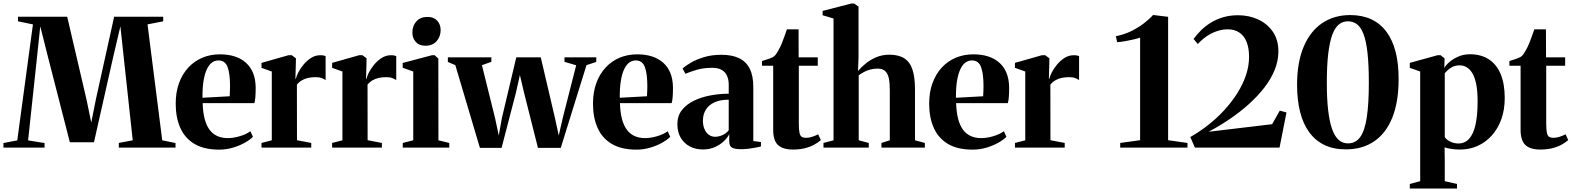

<svg xmlns="http://www.w3.org/2000/svg" viewBox="-32 -838 8924 1090"><path d="M66 -41 155 -699.5 70 -717V-743H349.5L459 -273.5L486 -142.5L512.5 -274.5L616 -743H894.5V-717L805.5 -699.5L889 -41.5L964.5 -26V0H642.5V-26.5L721.5 -41.5L670 -516.5L651.5 -688.5L613 -525L501.5 -30.5H364.5L239.5 -518L196.5 -688.5L178.5 -517L127.5 -41L221 -26V0H-12.5V-26Z M1212 11.5Q1127.5 11.5 1073 -20.5Q1018.5 -52.5 992 -111.2Q965.5 -170 965.5 -249.5Q965.5 -315 984.5 -366.8Q1003.5 -418.5 1037.5 -455Q1071.5 -491.5 1117 -510.5Q1162.5 -529.5 1216.5 -529.5Q1311 -529.5 1364.5 -481.5Q1418 -433.5 1419.5 -342.5Q1419.5 -309.5 1417.8 -287.2Q1416 -265 1412 -252.5H1118.5Q1120 -203 1129.2 -165.8Q1138.5 -128.5 1156 -103.8Q1173.5 -79 1199.8 -66.5Q1226 -54 1261 -54Q1294 -54 1331 -65.2Q1368 -76.5 1389.5 -93L1404 -61.5Q1389 -45.5 1359.2 -28.5Q1329.5 -11.5 1291.2 0Q1253 11.5 1212 11.5ZM1117.5 -283 1272 -291.5Q1273 -306 1273.2 -319.5Q1273.5 -333 1274 -347.5Q1274 -419.5 1260 -457.2Q1246 -495 1208 -495Q1188 -495 1171.2 -482.8Q1154.5 -470.5 1142.2 -444.5Q1130 -418.5 1123.5 -378.5Q1117 -338.5 1117.5 -283Z M1452.5 0V-26.5L1511 -41.5V-432L1452.5 -453V-481L1605.5 -524.5H1624.5L1648 -507L1647.5 -479.5L1645 -390L1648 -392Q1650.5 -405 1661.5 -426.8Q1672.5 -448.5 1691 -471Q1709.5 -493.5 1733.8 -509Q1758 -524.5 1786.5 -524.5Q1797.5 -524.5 1804.8 -523Q1812 -521.5 1816.5 -519V-383Q1810 -388.5 1795.8 -394.2Q1781.5 -400 1760.5 -400Q1737.5 -400 1717.8 -395.8Q1698 -391.5 1682 -382.2Q1666 -373 1653.5 -357.5L1654 -42L1735 -26.5V0Z M1853.5 0V-26.5L1912 -41.5V-432L1853.5 -453V-481L2006.5 -524.5H2025.5L2049 -507L2048.5 -479.5L2046 -390L2049 -392Q2051.5 -405 2062.5 -426.8Q2073.5 -448.5 2092 -471Q2110.5 -493.5 2134.8 -509Q2159 -524.5 2187.5 -524.5Q2198.5 -524.5 2205.8 -523Q2213 -521.5 2217.5 -519V-383Q2211 -388.5 2196.8 -394.2Q2182.5 -400 2161.5 -400Q2138.5 -400 2118.8 -395.8Q2099 -391.5 2083 -382.2Q2067 -373 2054.5 -357.5L2055 -42L2136 -26.5V0Z M2254.5 0V-26.5L2314 -41.5V-432L2254 -453.5V-480.5L2420 -524.5H2435.5L2456.5 -505.5L2457 -41.5L2518.5 -26.5V0ZM2383 -578.5Q2347.5 -578.5 2328.2 -600.2Q2309 -622 2309 -654Q2309 -691 2331.8 -716.5Q2354.5 -742 2394.5 -742H2395.5Q2430.5 -742 2450 -720.8Q2469.5 -699.5 2469.5 -667Q2469.5 -630.5 2446.8 -604.5Q2424 -578.5 2384 -578.5Z M2510.5 -486.5V-512.5H2757.5V-487L2704 -468L2779 -165.5L2799.5 -68.5L2817.5 -169L2899 -512.5H3038L3119 -166L3140 -68.5L3163 -169L3239 -467.5L3172.5 -487V-512.5H3353V-486.5L3297.5 -468L3151.5 1.5H3022L2943 -312L2919.5 -412L2897 -312L2815.5 1.5H2692.5L2553 -468Z M3581 11.5Q3496.5 11.5 3442 -20.5Q3387.5 -52.5 3361 -111.2Q3334.5 -170 3334.5 -249.5Q3334.5 -315 3353.5 -366.8Q3372.5 -418.5 3406.5 -455Q3440.5 -491.5 3486 -510.5Q3531.5 -529.5 3585.5 -529.5Q3680 -529.5 3733.5 -481.5Q3787 -433.5 3788.5 -342.5Q3788.5 -309.5 3786.8 -287.2Q3785 -265 3781 -252.5H3487.5Q3489 -203 3498.2 -165.8Q3507.5 -128.5 3525 -103.8Q3542.5 -79 3568.8 -66.5Q3595 -54 3630 -54Q3663 -54 3700 -65.2Q3737 -76.5 3758.5 -93L3773 -61.5Q3758 -45.5 3728.2 -28.5Q3698.5 -11.5 3660.2 0Q3622 11.5 3581 11.5ZM3486.5 -283 3641 -291.5Q3642 -306 3642.2 -319.5Q3642.5 -333 3643 -347.5Q3643 -419.5 3629 -457.2Q3615 -495 3577 -495Q3557 -495 3540.2 -482.8Q3523.5 -470.5 3511.2 -444.5Q3499 -418.5 3492.5 -378.5Q3486 -338.5 3486.5 -283Z M3958 10.5Q3916.5 10.5 3884 -6.8Q3851.5 -24 3832.5 -56.2Q3813.5 -88.5 3813.5 -133.5Q3813.5 -181 3840 -214Q3866.5 -247 3909.5 -267.2Q3952.5 -287.5 4003.8 -296.8Q4055 -306 4105 -306V-358Q4105 -386.5 4095.2 -408Q4085.5 -429.5 4065 -441.2Q4044.5 -453 4011 -453Q3961 -453 3921.8 -441.2Q3882.5 -429.5 3859.5 -419L3843 -449Q3859.5 -464.5 3890.5 -482.5Q3921.5 -500.5 3965.2 -513.8Q4009 -527 4063.5 -527Q4123 -527 4163.2 -508Q4203.5 -489 4224 -448.8Q4244.5 -408.5 4244.5 -345V-37.5L4288 -31.5V-6.5Q4277.5 -4 4259 -0.2Q4240.5 3.5 4218.5 6.2Q4196.5 9 4174 9Q4142 9 4125 0.8Q4108 -7.5 4108 -36V-76.5Q4099 -57.5 4078.2 -37.2Q4057.5 -17 4027 -3.2Q3996.5 10.5 3958 10.5ZM4027.5 -61.5Q4048 -61.5 4069.5 -71Q4091 -80.5 4105 -98.5V-272Q4056 -272 4023.5 -256.8Q3991 -241.5 3974.8 -214.8Q3958.5 -188 3958.5 -153Q3958.5 -125.5 3967.5 -104.8Q3976.5 -84 3992.2 -72.8Q4008 -61.5 4027.5 -61.5Z M4470 11Q4412.5 11 4385 -14.5Q4357.5 -40 4357.5 -101V-465H4294V-491.5Q4304 -495 4315.8 -498.5Q4327.5 -502 4338.8 -506.2Q4350 -510.5 4357 -514.5Q4366 -520 4372.8 -529.2Q4379.5 -538.5 4385.5 -549.5Q4391.5 -560.5 4397 -571Q4402.5 -581.5 4409.2 -599Q4416 -616.5 4423 -636.2Q4430 -656 4435.5 -671.5H4501.5L4502 -512.5H4610.5V-465H4503V-136Q4503 -100.5 4507 -83.2Q4511 -66 4520.2 -60.8Q4529.5 -55.5 4545 -55.5Q4561.5 -55.5 4580.5 -62Q4599.5 -68.5 4613 -75.5L4628 -42.5Q4613 -29.5 4590.8 -17Q4568.5 -4.5 4538.2 3.2Q4508 11 4470 11Z M4700 -41.5V-733L4638 -751.5V-776L4801 -818H4817L4842 -800V-513L4839 -435Q4857.5 -457 4883.8 -478.2Q4910 -499.5 4943.5 -513.5Q4977 -527.5 5016.5 -527.5Q5070 -527.5 5102.2 -506.5Q5134.5 -485.5 5148.5 -441.8Q5162.5 -398 5162.5 -329.5V-41.5L5218.5 -26.5V0H4972V-26.5L5019.5 -41.5V-328.5Q5019.5 -367.5 5013.8 -394.2Q5008 -421 4993 -434.8Q4978 -448.5 4950 -448.5Q4928 -448.5 4908.5 -443.2Q4889 -438 4872.8 -429.2Q4856.5 -420.5 4843 -410.5V-41.5L4900 -26.5V0H4643V-26.5Z M5489.5 11.5Q5405 11.5 5350.5 -20.5Q5296 -52.5 5269.5 -111.2Q5243 -170 5243 -249.5Q5243 -315 5262 -366.8Q5281 -418.5 5315 -455Q5349 -491.5 5394.5 -510.5Q5440 -529.5 5494 -529.5Q5588.5 -529.5 5642 -481.5Q5695.5 -433.5 5697 -342.5Q5697 -309.5 5695.2 -287.2Q5693.5 -265 5689.5 -252.5H5396Q5397.5 -203 5406.8 -165.8Q5416 -128.5 5433.5 -103.8Q5451 -79 5477.2 -66.5Q5503.5 -54 5538.5 -54Q5571.5 -54 5608.5 -65.2Q5645.5 -76.5 5667 -93L5681.5 -61.5Q5666.5 -45.5 5636.8 -28.5Q5607 -11.5 5568.8 0Q5530.5 11.5 5489.5 11.5ZM5395 -283 5549.5 -291.5Q5550.5 -306 5550.8 -319.5Q5551 -333 5551.5 -347.5Q5551.5 -419.5 5537.5 -457.2Q5523.5 -495 5485.5 -495Q5465.5 -495 5448.8 -482.8Q5432 -470.5 5419.8 -444.5Q5407.5 -418.5 5401 -378.5Q5394.5 -338.5 5395 -283Z M5730 0V-26.5L5788.5 -41.5V-432L5730 -453V-481L5883 -524.5H5902L5925.5 -507L5925 -479.5L5922.5 -390L5925.5 -392Q5928 -405 5939 -426.8Q5950 -448.5 5968.5 -471Q5987 -493.5 6011.2 -509Q6035.5 -524.5 6064 -524.5Q6075 -524.5 6082.2 -523Q6089.5 -521.5 6094 -519V-383Q6087.5 -388.5 6073.2 -394.2Q6059 -400 6038 -400Q6015 -400 5995.2 -395.8Q5975.5 -391.5 5959.5 -382.2Q5943.5 -373 5931 -357.5L5931.5 -42L6012.5 -26.5V0Z M6440.5 -42V-624.5Q6428.5 -620 6405.8 -614.5Q6383 -609 6357.2 -604.5Q6331.5 -600 6310 -598.5L6303 -632.5Q6349.5 -641.5 6389.8 -661.2Q6430 -681 6461.5 -705.2Q6493 -729.5 6513.5 -752.5H6518.5L6599.5 -742.5V-42L6709.5 -26.5V0H6327.5V-26.5Z M6725.5 -60Q6779 -90.5 6828.8 -129.8Q6878.5 -169 6920.2 -214.8Q6962 -260.5 6993.2 -310.5Q7024.5 -360.5 7041.8 -412.2Q7059 -464 7059 -515Q7059 -566 7044.8 -600.8Q7030.5 -635.5 7003.5 -653.5Q6976.5 -671.5 6938.5 -671.5Q6907 -671.5 6876.2 -661Q6845.5 -650.5 6818 -631.8Q6790.5 -613 6768 -588L6744 -617Q6760.5 -639.5 6783.8 -663.2Q6807 -687 6838.2 -707Q6869.5 -727 6909 -739.2Q6948.5 -751.5 6997 -751.5Q7058 -751.5 7110 -727.8Q7162 -704 7193.8 -658.2Q7225.5 -612.5 7225.5 -546.5Q7225.5 -493 7204.5 -441.2Q7183.5 -389.5 7145.8 -340.8Q7108 -292 7058 -247Q7008 -202 6949.8 -162.5Q6891.5 -123 6829.5 -90L7190 -133L7233.5 -210L7271.5 -199.5L7232 0H6751.5Z M7608 10Q7539 10 7487.2 -14.8Q7435.5 -39.5 7400.8 -87Q7366 -134.5 7348.8 -202.5Q7331.5 -270.5 7331.5 -357.5Q7332 -486.5 7369.8 -574.5Q7407.5 -662.5 7475.2 -707.5Q7543 -752.5 7633 -752.5Q7700.5 -752.5 7752 -728.8Q7803.5 -705 7838.2 -658.8Q7873 -612.5 7890.8 -544.5Q7908.5 -476.5 7908 -387.5Q7908 -259.5 7872.5 -170.8Q7837 -82 7769.8 -36Q7702.5 10 7608 10ZM7620.5 -24Q7663.5 -24 7689.5 -59.2Q7715.5 -94.5 7727.2 -170.8Q7739 -247 7739 -369.5Q7739 -470 7731.5 -537.2Q7724 -604.5 7709 -644Q7694 -683.5 7671.8 -700.2Q7649.5 -717 7620 -717Q7591 -717 7568.8 -699Q7546.5 -681 7531.5 -640.5Q7516.5 -600 7508.5 -533Q7500.5 -466 7500.5 -369Q7500.5 -276 7508.2 -210.5Q7516 -145 7531 -103.8Q7546 -62.5 7568.5 -43.2Q7591 -24 7620.5 -24Z M7971.5 232.5V206.5L8030.5 190.5V-432L7971.5 -453V-481L8129 -524.5H8146.5L8169 -506.5L8167.5 -452Q8175 -467 8195.8 -485.2Q8216.5 -503.5 8246.8 -516.8Q8277 -530 8313 -530Q8376 -530 8420.2 -501.2Q8464.5 -472.5 8487.5 -417Q8510.5 -361.5 8510.5 -281.5Q8510.5 -214.5 8490.8 -160.2Q8471 -106 8436.2 -67.8Q8401.5 -29.5 8355.5 -9.2Q8309.5 11 8257 11Q8230 11 8205 7Q8180 3 8169 -1.5L8170 70.5V190.5L8239.5 206.5V232.5ZM8247.5 -23.5Q8284 -23.5 8308.2 -50Q8332.5 -76.5 8344.5 -129.8Q8356.5 -183 8356.5 -262.5Q8356.5 -320 8348.8 -359Q8341 -398 8327 -421.8Q8313 -445.5 8294.5 -456.2Q8276 -467 8255.5 -467Q8232 -467 8215 -458.8Q8198 -450.5 8187.2 -440.2Q8176.5 -430 8170 -422.5V-60Q8179 -45 8200.8 -34.2Q8222.5 -23.5 8247.5 -23.5Z M8713 11Q8655.5 11 8628 -14.5Q8600.5 -40 8600.5 -101V-465H8537V-491.5Q8547 -495 8558.8 -498.5Q8570.5 -502 8581.8 -506.2Q8593 -510.5 8600 -514.5Q8609 -520 8615.8 -529.2Q8622.5 -538.5 8628.5 -549.5Q8634.5 -560.5 8640 -571Q8645.5 -581.5 8652.2 -599Q8659 -616.5 8666 -636.2Q8673 -656 8678.5 -671.5H8744.5L8745 -512.5H8853.5V-465H8746V-136Q8746 -100.5 8750 -83.2Q8754 -66 8763.2 -60.8Q8772.5 -55.5 8788 -55.5Q8804.5 -55.5 8823.5 -62Q8842.5 -68.5 8856 -75.5L8871 -42.5Q8856 -29.5 8833.8 -17Q8811.5 -4.5 8781.2 3.2Q8751 11 8713 11Z"/></svg>

Font: Merriweather 120pt
Style: Bold
Weight: 700
Designer: Eben Sorkin
Foundry: Eben Sorkin
Version: Version 2.100